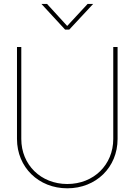

<svg xmlns="http://www.w3.org/2000/svg" viewBox="-20 -972 700 999"><path d="M330.1 7.8C479.5 7.8 591.8 -101.1 591.8 -249V-727.5H569.3V-249C569.3 -114.3 467.3 -14.6 330.1 -14.6C192.9 -14.6 90.8 -114.3 90.8 -249V-727.5H68.4V-249C68.4 -101.6 181.2 7.8 330.1 7.8ZM224.6 -951.7H195.8V-951.2L318.8 -817.9H340.3L464.4 -951.2V-951.7H436L329.6 -836.9Z"/></svg>

Font: Raveo Display Display Thin
Style: Regular
Weight: 100
Designer: Jakub Foglar, Rasmus Andersson (Inter)
Foundry: Jakubfoglar.com
Version: Version 1.100;Glyphs 3.2.3 (3260)